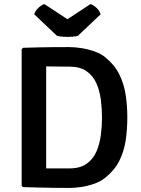

<svg xmlns="http://www.w3.org/2000/svg" viewBox="-20 -919 693 944"><path d="M606 -341.5Q606 -283 598 -229.2Q590 -175.5 567 -129Q544 -82.5 498 -45.5Q476 -27.5 445 -16.2Q414 -5 381.2 0Q348.5 5 321.5 5Q280.5 5 244.8 4.5Q209 4 173 3Q137 2 93.5 1L86.5 -5.5V-677.5L93.5 -684Q136.5 -685.5 172.8 -686.2Q209 -687 244.8 -687.2Q280.5 -687.5 321.5 -687.5Q348.5 -687.5 381.2 -682.2Q414 -677 445.2 -666Q476.5 -655 498 -637Q543.5 -600 566.5 -553.5Q589.5 -507 597.8 -453.2Q606 -399.5 606 -341.5ZM481.5 -341.5Q481.5 -384.5 475.8 -428.8Q470 -473 453.8 -509.8Q437.5 -546.5 405.5 -569Q373.5 -591.5 321 -591.5Q291.5 -591.5 265.2 -591.8Q239 -592 207 -592.5V-91Q239 -91.5 265.2 -91.2Q291.5 -91 321 -91Q373.5 -91 405.5 -113.5Q437.5 -136 453.8 -173.2Q470 -210.5 475.8 -254.8Q481.5 -299 481.5 -341.5ZM425 -899Q438 -895 453.2 -881.5Q468.5 -868 475 -849L362 -742Q352 -740 338.5 -738.8Q325 -737.5 311.5 -737.5Q298 -737.5 284.5 -738.8Q271 -740 261 -742L148 -849Q154.5 -868 169.8 -881.5Q185 -895 198 -899L311.5 -824.5Z"/></svg>

Font: Signika Medium
Style: Regular
Weight: 500
Designer: Anna Giedry
Foundry: Anna Giedry
Version: Version 2.000